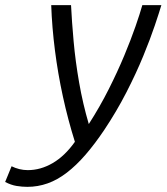

<svg xmlns="http://www.w3.org/2000/svg" viewBox="-133 -538 647 746"><path d="M-27 188Q-47 188 -68.5 184.5Q-90 181 -113 169L-88 108Q-74 115 -58 119Q-42 123 -25 123Q25 123 72 95.5Q119 68 158 13Q131 -73 111.5 -162.5Q92 -252 80.5 -342Q69 -432 66 -518H143Q146 -456 153 -378Q160 -300 174.5 -217Q189 -134 212 -56Q255 -123 289.5 -191.5Q324 -260 350 -322.5Q376 -385 393.5 -435.5Q411 -486 420 -518H494Q486 -491 468.5 -439Q451 -387 423.5 -320Q396 -253 358 -179Q320 -105 272 -33Q235 22 199 63.5Q163 105 126.5 133Q90 161 52 174.5Q14 188 -27 188Z"/></svg>

Font: Ubuntu Sans
Style: Italic
Weight: 400
Italic angle: -13.5°
Designer: Dalton Maag Ltd
Foundry: Dalton Maag Ltd
Version: Version 1.006